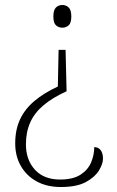

<svg xmlns="http://www.w3.org/2000/svg" viewBox="-20 -561 468 770"><path d="M247 -195Q190 -169 154 -138.5Q118 -108 101 -69.5Q84 -31 84 18Q84 80 120 119.5Q156 159 221 159Q273 159 303 139.5Q333 120 345.5 90Q358 60 358 29Q374 29 383.5 41Q393 53 393 75Q393 96 377 122.5Q361 149 324.5 169Q288 189 224 189Q168 189 127 166.5Q86 144 63.5 104.5Q41 65 41 14Q41 -41 60.5 -82.5Q80 -124 118 -156Q156 -188 212 -214L215 -361H243ZM230 -541Q245 -541 255.5 -531Q266 -521 266 -495Q266 -469 255.5 -459.5Q245 -450 230 -450Q215 -450 204.5 -459.5Q194 -469 194 -495Q194 -521 204.5 -531Q215 -541 230 -541Z"/></svg>

Font: Noto Serif Hentaigana ExtraLight
Style: Regular
Weight: 200
Designer: Kazuhiro Yamada
Foundry: nipponia
Version: Version 1.000